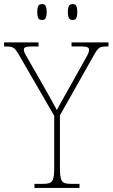

<svg xmlns="http://www.w3.org/2000/svg" viewBox="-30 -922 552 942"><path d="M326 -824C342 -824 349 -832 349 -863C349 -894 342 -902 326 -902C312 -902 303 -894 303 -863C303 -832 312 -824 326 -824ZM176 -824C191 -824 199 -832 199 -863C199 -894 191 -902 176 -902C160 -902 153 -894 153 -863C153 -832 160 -824 176 -824ZM139 0H360V-20H320C270 -20 264 -31 264 -108V-356L431 -652C453 -691 460 -694 497 -694H502V-714H321V-694H368C403 -694 407 -687 407 -677C407 -666 401 -654 387 -630L300 -474C276 -432 259 -402 249 -382C228 -422 204 -463 180 -506L110 -628C97 -651 87 -666 87 -677C87 -688 91 -694 126 -694H159V-714H-10V-694H-3C34 -694 41 -691 64 -651L236 -354V-108C236 -31 230 -20 180 -20H139Z"/></svg>

Font: Noto Serif Devanagari SemiCondensed Thin
Style: Regular
Weight: 100
Width: 4
Designer: Universal Thirst, Indian Type Foundry and the Monotype Design Team
Foundry: Monotype Imaging Inc.
Version: Version 2.004